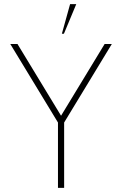

<svg xmlns="http://www.w3.org/2000/svg" viewBox="-20 -914 594 934"><path d="M524 -700 292 -318V0H262V-318L30 -700H65L277 -351L489 -700ZM321 -894H351L291 -750H281Z"/></svg>

Font: Urbanist
Style: Regular
Weight: 400
Designer: Corey Hu
Foundry: Corey Hu
Version: Version 1.2; befe77262ef67d88f1d94aa3d2e49ef1327b4483